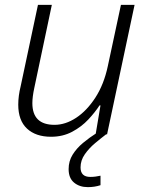

<svg xmlns="http://www.w3.org/2000/svg" viewBox="-20 -552 606 789"><path d="M190 10Q127 10 91 -23.5Q55 -57 55 -122Q55 -140 57.5 -159Q60 -178 65 -198L136 -532H193L121 -191Q113 -154 113 -128Q113 -39 204 -39Q249 -39 293 -68Q337 -97 372 -151Q407 -205 423 -280L477 -532H533L420 0H373L393 -119H389Q371 -91 343 -61Q315 -31 276.5 -10.5Q238 10 190 10ZM341 217Q307 217 284.5 198.5Q262 180 262 143Q262 110 278.5 83.5Q295 57 321.5 35Q348 13 378 -6L416 0Q395 16 370.5 36.5Q346 57 328.5 82Q311 107 311 136Q311 175 351 175Q363 175 373.5 173.5Q384 172 393 170V209Q369 217 341 217Z"/></svg>

Font: Noto Sans Light
Style: Italic
Weight: 300
Italic angle: -12°
Designer: Monotype Design Team
Foundry: Monotype Imaging Inc.
Version: Version 2.013; ttfautohint (v1.8.4.7-5d5b)